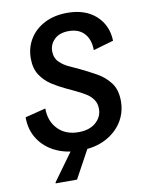

<svg xmlns="http://www.w3.org/2000/svg" viewBox="-90 -726 721 940"><g transform="rotate(-10 271.0 -256.0)"><path d="M256.7 12.5Q187.5 12.5 134.6 -12.9Q81.7 -38.3 51.2 -85Q20.8 -131.7 20.8 -194.2L123.3 -220Q123.3 -156.7 161.7 -117.1Q200 -77.5 264.2 -77.5Q318.3 -77.5 350 -105Q381.7 -132.5 381.7 -172.5Q381.7 -200.8 367.5 -220.4Q353.3 -240 330.8 -253.3Q308.3 -266.7 285 -277.5L239.2 -299.2Q205 -315 172.1 -336.2Q139.2 -357.5 117.5 -390.4Q95.8 -423.3 95.8 -473.3Q95.8 -526.7 122.1 -569.6Q148.3 -612.5 196.7 -637.5Q245 -662.5 310 -662.5Q399.2 -662.5 452.1 -614.6Q505 -566.7 507.5 -489.2L406.7 -460Q406.7 -512.5 379.2 -542.9Q351.7 -573.3 301.7 -573.3Q255.8 -573.3 230.4 -548.8Q205 -524.2 205 -490Q205 -456.7 226.2 -435.4Q247.5 -414.2 279.2 -400.8L322.5 -380.8Q362.5 -361.7 402.1 -339.6Q441.7 -317.5 467.9 -282.9Q494.2 -248.3 494.2 -191.7Q494.2 -134.2 464.6 -87.9Q435 -41.7 381.7 -14.6Q328.3 12.5 256.7 12.5ZM110 150V145L215 0H297.5L215.8 150Z"/></g></svg>

Font: Familjen Grotesk Medium
Style: Italic
Weight: 500
Italic angle: -9.46201°
Designer: Anders Wikstroem, Jonas Baeckman, Matilda Gysing, Kristian Moeller
Foundry: Familjen STHLM AB
Version: Version 2.002; ttfautohint (v1.8.4.7-5d5b)